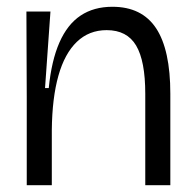

<svg xmlns="http://www.w3.org/2000/svg" viewBox="-20 -547 575 567"><path d="M59 0V-258L58 -513H129L113 -287H124Q132 -368 155.5 -421.5Q179 -475 218 -501Q257 -527 312 -527Q399 -527 441 -463.5Q483 -400 483 -270V0H409V-270Q409 -367 382 -412.5Q355 -458 295 -458Q243 -458 207 -423.5Q171 -389 152.5 -323.5Q134 -258 133 -163V0Z"/></svg>

Font: Bricolage Grotesque 72pt Light
Style: Regular
Weight: 300
Designer: Mathieu Triay
Foundry: Atelier Triay
Version: Version 1.001;gftools[0.9.33.dev8+g029e19f]